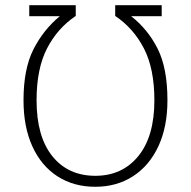

<svg xmlns="http://www.w3.org/2000/svg" viewBox="-20 -704 731 735"><path d="M70 -320Q70 -440 108 -515Q146 -590 209 -642H92V-684H270V-643Q200 -596 160 -518.5Q120 -441 120 -320Q120 -181 180.5 -106Q241 -31 345 -31Q448 -31 509.5 -106.5Q571 -182 571 -320Q571 -441 531 -518.5Q491 -596 421 -643V-684H599V-642H482Q546 -592 583.5 -517.5Q621 -443 621 -320Q621 -219 586.5 -144.5Q552 -70 489.5 -29.5Q427 11 345 11Q262 11 200 -29Q138 -69 104 -143.5Q70 -218 70 -320Z"/></svg>

Font: FiraGO ExtraLight
Style: Regular
Weight: 200
Designer: bBox Type
Foundry: bBox Type GmbH
Version: Version 1.001